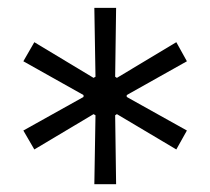

<svg xmlns="http://www.w3.org/2000/svg" viewBox="-20 -785 531 486"><path d="M273.9 -318.8H218.8L221.7 -493.2L216.8 -496.1L66.9 -406.7L39.1 -454.6L191.4 -539.6V-544.4L39.1 -629.9L66.9 -678.2L216.8 -587.9L221.7 -590.8L218.8 -765.1H273.9L271.5 -590.8L275.9 -587.9L426.3 -678.2L453.1 -629.9L300.8 -544.4V-539.6L453.1 -454.6L426.3 -406.7L275.9 -496.1L271.5 -493.2Z"/></svg>

Font: Estedad-FD Regular
Style: FD-Regular
Weight: 400
Designer: Amin Abedi
Version: Version 7.3